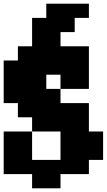

<svg xmlns="http://www.w3.org/2000/svg" viewBox="-20 -944 579 1041"><path d="M0 0V-231H154V-77H308V-231H154V-308H77V-385H0V-616H77V-693H154V-847H231V-924H462V-847H385V-770H308V-693H462V-462H308V-539H231V-462H308V-385H462V-231H539V-77H462V0H308V77H154V0Z"/></svg>

Font: Coral Pixels
Style: Regular
Weight: 400
Designer: Tanukizamurai
Foundry: TanukiFont
Version: Version 1.000; ttfautohint (v1.8.4.7-5d5b)